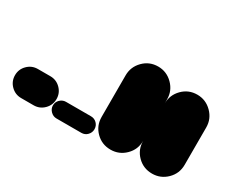

<svg xmlns="http://www.w3.org/2000/svg" viewBox="-74 -601 947 801"><g transform="rotate(30 400.0 -200.0)"><path d="M70 -140Q41 -140 20.5 -119.5Q0 -99 0 -70Q0 -41 20.5 -20.5Q41 0 70 0H130Q159 0 179.5 -20.5Q200 -41 200 -70Q200 -99 179.5 -119.5Q159 -140 130 -140Z M240 -80Q224 -80 212 -68.5Q200 -57 200 -40Q200 -24 212 -12Q224 0 240 0H360Q377 0 388.5 -12Q400 -24 400 -40Q400 -57 388.5 -68.5Q377 -80 360 -80Z M400 -100H600V-300H400ZM500 -200Q458 -200 429 -170.5Q400 -141 400 -100Q400 -58 429 -29Q458 0 500 0Q541 0 570.5 -29Q600 -58 600 -100Q600 -141 570.5 -170.5Q541 -200 500 -200ZM500 -400Q458 -400 429 -370.5Q400 -341 400 -300Q400 -258 429 -229Q458 -200 500 -200Q541 -200 570.5 -229Q600 -258 600 -300Q600 -341 570.5 -370.5Q541 -400 500 -400Z M600 -100H800V-280H600ZM700 -200Q658 -200 629 -170.5Q600 -141 600 -100Q600 -58 629 -29Q658 0 700 0Q741 0 770.5 -29Q800 -58 800 -100Q800 -141 770.5 -170.5Q741 -200 700 -200ZM700 -380Q658 -380 629 -350.5Q600 -321 600 -280Q600 -238 629 -209Q658 -180 700 -180Q741 -180 770.5 -209Q800 -238 800 -280Q800 -321 770.5 -350.5Q741 -380 700 -380Z"/></g></svg>

Font: Wavefont Black
Style: Regular
Weight: 900
Version: Version 3.004;gftools[0.9.33]